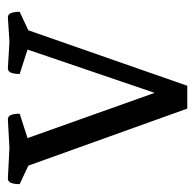

<svg xmlns="http://www.w3.org/2000/svg" viewBox="-34 -472 496 488"><g transform="rotate(-90 214.0 -228.0)"><path d="M240 0H182L37 -404L-10 -426Q-10 -456 4 -456L82 -452L155 -456Q169 -456 169 -426L107 -406L222 -83L332 -406L270 -426Q270 -456 284 -456L352 -452L414 -456Q428 -456 428 -426L381 -404Z"/></g></svg>

Font: Mate
Style: Regular
Weight: 400
Designer: Eduardo Rodriguez Tunni
Foundry: Eduardo Rodriguez Tunni
Version: Version 1.002